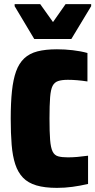

<svg xmlns="http://www.w3.org/2000/svg" viewBox="-20 -829 462 931"><path d="M256 82Q197 82 156.5 70Q116 58 91.5 32.5Q67 7 54 -32.5Q41 -72 36.5 -127Q32 -182 32 -254Q32 -331 38 -387.5Q44 -444 58 -483Q72 -522 97.5 -546Q123 -570 162 -580Q201 -590 256 -590Q294 -590 333 -585.5Q372 -581 404 -572V-434Q378 -438 354.5 -440Q331 -442 309 -442Q280 -442 262 -436Q244 -430 235 -412.5Q226 -395 223 -357Q220 -319 220 -254Q220 -189 223 -151Q226 -113 235 -94.5Q244 -76 262 -71Q280 -66 309 -66Q331 -66 354.5 -68Q378 -70 407 -74V63Q368 72 331 77Q294 82 256 82ZM146 -640 51 -799V-809H175L237 -722L298 -809H422V-799L326 -640Z"/></svg>

Font: Farlight84_Sys_V01
Style: Bold
Weight: 700
Designer: Monotype Design Team, Nadine Chahine and Nizar Qandah
Foundry: Monotype Imaging Inc.
Version: Version 2.004;October 31, 2024;FontCreator 14.0.0.2814 64-bi